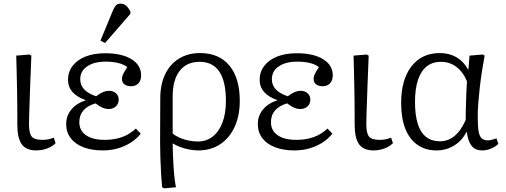

<svg xmlns="http://www.w3.org/2000/svg" viewBox="-20 -811 2775 1053"><path d="M179 14Q124 14 99.5 -19.5Q75 -53 75 -128Q75 -153 75 -184Q75 -215 74.5 -250Q74 -285 73.5 -320.5Q73 -356 72 -390.5Q71 -425 70.5 -455Q70 -485 69 -506L141 -512L152 -506Q151 -472 149 -429.5Q147 -387 145.5 -342Q144 -297 142.5 -255.5Q141 -214 140 -181Q139 -148 139 -130Q139 -80 154 -62Q169 -44 210 -44Q229 -44 243 -46.5Q257 -49 275 -56L285 -26Q274 -14 257 -5Q240 4 220 9Q200 14 179 14Z M544 14Q483 14 437.5 -3.5Q392 -21 367.5 -53.5Q343 -86 343 -131Q343 -176 371.5 -210.5Q400 -245 450 -261V-262Q403 -278 378 -306Q353 -334 353 -373Q353 -417 378.5 -450Q404 -483 449.5 -501Q495 -519 556 -519Q648 -519 701 -486.5Q754 -454 754 -397Q754 -370 739 -354Q724 -338 699 -338Q676 -338 662.5 -348.5Q649 -359 649 -378Q649 -386 651.5 -394.5Q654 -403 660.5 -414.5Q667 -426 678 -443Q659 -458 628.5 -465.5Q598 -473 559 -473Q496 -473 458 -447Q420 -421 420 -377Q420 -344 441.5 -321Q463 -298 507 -283Q530 -300 546 -306.5Q562 -313 578 -313Q601 -313 616 -299.5Q631 -286 631 -264Q631 -242 615.5 -227.5Q600 -213 576 -213Q560 -213 542 -220.5Q524 -228 504 -244Q461 -232 438 -206Q415 -180 415 -141Q415 -95 451.5 -69.5Q488 -44 554 -44Q590 -44 621 -51Q652 -58 678 -72Q704 -86 725 -106L752 -78Q729 -49 696.5 -28.5Q664 -8 625.5 3Q587 14 544 14ZM556 -575 531 -588 597 -748Q606 -770 615 -780.5Q624 -791 641 -791Q658 -791 670.5 -781Q683 -771 695 -748V-735Z M881 222 869 216Q866 184 863.5 141Q861 98 859.5 52.5Q858 7 858 -32L859 -272Q859 -347 885.5 -403Q912 -459 961.5 -489.5Q1011 -520 1077 -520Q1181 -520 1238 -451.5Q1295 -383 1295 -258Q1295 -176 1266.5 -114.5Q1238 -53 1187 -19.5Q1136 14 1067 14Q1045 14 1018 9Q991 4 967.5 -5Q944 -14 929 -24H927Q927 7 928.5 40Q930 73 932 106Q934 139 937.5 167.5Q941 196 945 216ZM1065 -35Q1112 -35 1146.5 -62Q1181 -89 1200 -139Q1219 -189 1219 -257Q1219 -364 1183 -418Q1147 -472 1075 -472Q1004 -472 965.5 -422.5Q927 -373 927 -281V-79Q942 -66 964.5 -56Q987 -46 1013 -40.5Q1039 -35 1065 -35Z M1595 14Q1534 14 1488.5 -3.5Q1443 -21 1418.5 -53.5Q1394 -86 1394 -131Q1394 -176 1422.5 -210.5Q1451 -245 1501 -261V-262Q1454 -278 1429 -306Q1404 -334 1404 -373Q1404 -417 1429.5 -450Q1455 -483 1500.5 -501Q1546 -519 1607 -519Q1699 -519 1752 -486.5Q1805 -454 1805 -397Q1805 -370 1790 -354Q1775 -338 1750 -338Q1727 -338 1713.5 -348.5Q1700 -359 1700 -378Q1700 -386 1702.5 -394.5Q1705 -403 1711.5 -414.5Q1718 -426 1729 -443Q1710 -458 1679.5 -465.5Q1649 -473 1610 -473Q1547 -473 1509 -447Q1471 -421 1471 -377Q1471 -344 1492.5 -321Q1514 -298 1558 -283Q1581 -300 1597 -306.5Q1613 -313 1629 -313Q1652 -313 1667 -299.5Q1682 -286 1682 -264Q1682 -242 1666.5 -227.5Q1651 -213 1627 -213Q1611 -213 1593 -220.5Q1575 -228 1555 -244Q1512 -232 1489 -206Q1466 -180 1466 -141Q1466 -95 1502.5 -69.5Q1539 -44 1605 -44Q1641 -44 1672 -51Q1703 -58 1729 -72Q1755 -86 1776 -106L1803 -78Q1780 -49 1747.5 -28.5Q1715 -8 1676.5 3Q1638 14 1595 14Z M2029 14Q1974 14 1949.5 -19.5Q1925 -53 1925 -128Q1925 -153 1925 -184Q1925 -215 1924.5 -250Q1924 -285 1923.5 -320.5Q1923 -356 1922 -390.5Q1921 -425 1920.5 -455Q1920 -485 1919 -506L1991 -512L2002 -506Q2001 -472 1999 -429.5Q1997 -387 1995.5 -342Q1994 -297 1992.5 -255.5Q1991 -214 1990 -181Q1989 -148 1989 -130Q1989 -80 2004 -62Q2019 -44 2060 -44Q2079 -44 2093 -46.5Q2107 -49 2125 -56L2135 -26Q2124 -14 2107 -5Q2090 4 2070 9Q2050 14 2029 14Z M2374 14Q2313 14 2269 -17Q2225 -48 2202.5 -106Q2180 -164 2180 -246Q2180 -374 2236.5 -447Q2293 -520 2392 -520Q2444 -520 2483.5 -497Q2523 -474 2547 -430H2549L2555 -506L2627 -512L2638 -506Q2630 -464 2623 -418.5Q2616 -373 2611 -328.5Q2606 -284 2603 -244.5Q2600 -205 2600 -174Q2600 -122 2604.5 -93Q2609 -64 2621.5 -52.5Q2634 -41 2656 -41Q2664 -41 2676 -44Q2688 -47 2703 -52L2713 -22Q2697 -6 2673 4Q2649 14 2625 14Q2587 14 2567 -10.5Q2547 -35 2540 -87H2538Q2522 -55 2497 -32.5Q2472 -10 2440.5 2Q2409 14 2374 14ZM2392 -36Q2437 -36 2472.5 -65Q2508 -94 2534 -153Q2534 -173 2534.5 -198Q2535 -223 2536 -252Q2537 -281 2538 -310Q2539 -339 2541 -365Q2520 -416 2483 -444Q2446 -472 2399 -472Q2352 -472 2320.5 -447Q2289 -422 2272.5 -373Q2256 -324 2256 -252Q2256 -181 2271 -132.5Q2286 -84 2317 -60Q2348 -36 2392 -36Z"/></svg>

Font: Literata 18pt Light
Style: Regular
Weight: 300
Designer: Latin by Veronika Burian and Jose Scaglione. Greek by Irene Vlachou. Cyrillic by Vera Evstafieva.
Foundry: TypeTogether
Version: Version 3.103;gftools[0.9.29]